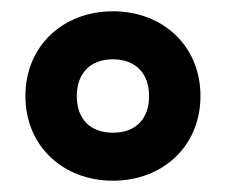

<svg xmlns="http://www.w3.org/2000/svg" viewBox="-20 -744 400 340"><path d="M180 -424C268 -424 335 -485 335 -574C335 -663 268 -724 180 -724C92 -724 25 -663 25 -574C25 -485 92 -424 180 -424ZM180 -509C140 -509 116 -533 116 -574C116 -613 139 -639 180 -639C220 -639 244 -614 244 -574C244 -533 220 -509 180 -509Z"/></svg>

Font: Noto Sans Thai Looped ExtraCondensed ExtraBold
Style: Regular
Weight: 800
Width: 2
Designer: Sasikarn Vongin, Ben Mitchell
Foundry: The Fontpad Ltd
Version: Version 1.001